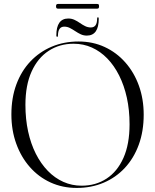

<svg xmlns="http://www.w3.org/2000/svg" viewBox="-20 -914 763 944"><path d="M366.5 -710Q436 -710 494.5 -683Q553 -656 596.2 -607Q639.5 -558 663 -492.5Q686.5 -427 686.5 -350Q686.5 -268.5 662.2 -202.2Q638 -136 593.8 -88.5Q549.5 -41 489.2 -15.5Q429 10 357 10Q287 10 228.2 -17Q169.5 -44 126.5 -93Q83.5 -142 59.8 -207.8Q36 -273.5 36 -351.5Q36 -433 60.5 -499Q85 -565 129.5 -612Q174 -659 234.2 -684.5Q294.5 -710 366.5 -710ZM617 -303Q617 -373 603.8 -433.2Q590.5 -493.5 566 -542.5Q541.5 -591.5 507.5 -626.5Q473.5 -661.5 431.8 -680.2Q390 -699 342 -699Q273 -699 219.5 -664.2Q166 -629.5 135.5 -562.5Q105 -495.5 105 -398.5Q105 -328.5 118.2 -267.8Q131.5 -207 156.2 -158Q181 -109 215.2 -73.8Q249.5 -38.5 291.5 -19.8Q333.5 -1 381.5 -1Q450.5 -1 503.8 -35.8Q557 -70.5 587 -137.8Q617 -205 617 -303ZM407 -739Q390.5 -739 376.8 -745.5Q363 -752 350 -760.8Q337 -769.5 324 -776.2Q311 -783 296 -783Q265.5 -783 265 -740Q265 -733 261.5 -733Q257 -733 257 -740Q257 -781.5 271.8 -802.2Q286.5 -823 316 -823Q332 -823 346 -816.5Q360 -810 372.8 -801Q385.5 -792 398.8 -785.5Q412 -779 426.5 -779Q457.5 -779 457.5 -822Q457.5 -829 461.5 -829Q465.5 -829 465.5 -822Q465.5 -780.5 450.8 -759.8Q436 -739 407 -739ZM255.5 -883Q255.5 -889.5 257.8 -892Q260 -894.5 265 -894.5H458Q463 -894.5 465 -892.2Q467 -890 467 -883Q467 -877 465 -874.2Q463 -871.5 458 -871.5H265Q260 -871.5 257.8 -874Q255.5 -876.5 255.5 -883Z"/></svg>

Font: Fraunces 120pt Light
Style: Regular
Weight: 300
Version: Version 1.000;[b76b70a41]